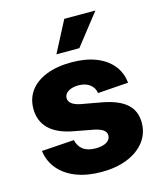

<svg xmlns="http://www.w3.org/2000/svg" viewBox="-114 -833 781 928"><g transform="rotate(-15 277.0 -369.0)"><path d="M279.8 11.7Q209 11.7 154.5 -9Q100.1 -29.8 66.9 -68.6Q33.7 -107.4 26.4 -161.1L189 -171.9Q195.8 -140.6 218.5 -123.3Q241.2 -106 281.2 -106Q316.4 -106 336.2 -118.2Q356 -130.4 356 -150.9Q356 -168.5 339.8 -179.4Q323.7 -190.4 291.5 -196.3L197.3 -213.9Q119.1 -228.5 79.1 -267.3Q39.1 -306.2 39.1 -368.2Q39.1 -420.4 67.6 -458.5Q96.2 -496.6 148.9 -517.3Q201.7 -538.1 274.4 -538.1Q344.7 -538.1 396.5 -517.8Q448.2 -497.6 478.5 -460.4Q508.8 -423.3 513.7 -372.1L360.8 -361.3Q356.9 -388.7 335 -405.3Q313 -421.9 278.8 -421.9Q247.1 -421.9 227.3 -409.4Q207.5 -397 207.5 -377Q207.5 -360.8 221.7 -349.1Q235.8 -337.4 265.6 -331.5L370.1 -312.5Q450.2 -297.4 489 -262.5Q527.8 -227.5 527.8 -168.9Q527.8 -114.7 496.3 -74Q464.8 -33.2 408.9 -10.7Q353 11.7 279.8 11.7ZM214.8 -594.2 295.9 -750H451.7L329.6 -594.2Z"/></g></svg>

Font: Inter 24pt ExtraBold
Style: Regular
Weight: 800
Designer: Rasmus Andersson
Foundry: rsms
Version: Version 4.001;git-66647c0bb